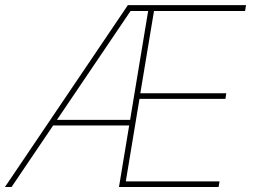

<svg xmlns="http://www.w3.org/2000/svg" viewBox="-33 -748 1012 768"><path d="M-13.2 0 478.5 -727.5H951.2L947.3 -704.1H583L528.3 -375H872.1L868.7 -352.5H524.9L470.2 -22.5H845.2L841.3 0H442.9L559.6 -704.1H489.3L13.2 0ZM169.9 -246.1 173.8 -268.6H500L496.1 -246.1Z"/></svg>

Font: Inter Thin
Style: Italic
Weight: 250
Italic angle: -9.3988°
Designer: Rasmus Andersson
Foundry: rsms
Version: Version 4.001;git-66647c0bb